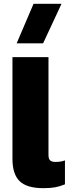

<svg xmlns="http://www.w3.org/2000/svg" viewBox="-20 -972 359 1002"><path d="M155 -952H301L205 -746H67ZM45 -143V-674H233V-164Q233 -143 241.5 -135Q250 -127 270 -127Q299 -127 319 -135V-10Q292 1 267.5 5.5Q243 10 206 10Q120 10 82.5 -26.5Q45 -63 45 -143Z"/></svg>

Font: Kanit Bold
Style: Regular
Weight: 700
Designer: Katatrad Team
Foundry: CadsonDemak
Version: Version 1.000